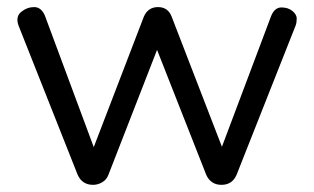

<svg xmlns="http://www.w3.org/2000/svg" viewBox="-20 -516 882 539"><path d="M810.1 -444.8 644 -24.9Q631.8 2.9 601.8 2.9Q571.8 2.9 559.1 -24.9L420.9 -376L284.2 -24.9Q279.3 -11.7 267.1 -4.4Q254.9 2.9 241.2 2.9Q210.9 2.9 198.2 -24.9L32.2 -443.8Q22.9 -469.2 39.6 -482.7Q56.2 -496.1 75.9 -496.1Q95.7 -496.1 106 -472.2L243.2 -103L383.8 -469.2Q395.5 -496.1 423.6 -496.1Q451.7 -496.1 461.9 -469.2L603 -104L741.2 -471.2Q751 -495.1 770 -495.1Q789.1 -495.1 801 -485.1Q813 -475.1 813 -464.1Q813 -453.1 810.1 -444.8Z"/></svg>

Font: Nunito-Regular
Style: Regular
Weight: 400
Designer: Vernon Adams
Foundry: newtypography
Version: Version 3.000